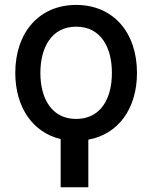

<svg xmlns="http://www.w3.org/2000/svg" viewBox="-20 -573 665 796"><path d="M295.8 -79.9C192.8 -79.9 147.4 -166.5 147.4 -270.6C147.4 -374.6 192.8 -462.4 295.8 -462.4C398.8 -462.4 444.2 -375 443.9 -270.6C444.2 -166.5 398.8 -79.9 295.8 -79.9ZM43.3 -270.6C43.7 -127.5 116.1 -23.8 231.5 3.6V203.5H346.2V6C469.5 -16 547.9 -121.8 547.9 -270.6C547.9 -439.6 448.5 -552.6 295.8 -552.6C143.1 -552.6 43.7 -439.6 43.3 -270.6Z"/></svg>

Font: Margiela Sans Medium
Style: Regular
Weight: 500
Designer: Stefan Endress, Andreas Faust
Version: Version 1.100;FEAKit 1.0